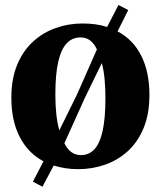

<svg xmlns="http://www.w3.org/2000/svg" viewBox="-20 -644 623 744"><path d="M144.5 79.5 107.5 60 148.5 -19Q89 -50.5 56.5 -113.2Q24 -176 24 -265Q24 -338.5 46.5 -392.8Q69 -447 107.8 -482.5Q146.5 -518 196 -535.5Q245.5 -553 299.5 -553Q326.5 -553 350 -549.8Q373.5 -546.5 395 -539.5L439 -624.5L477 -605L435.5 -522.5Q495.5 -491 527.2 -428.2Q559 -365.5 559 -276.5Q559 -202 536.5 -147.8Q514 -93.5 475.2 -58.2Q436.5 -23 387 -5.8Q337.5 11.5 283 11.5Q257 11.5 233.2 7.8Q209.5 4 188 -2.5ZM210 -139 278.5 -278 355.5 -452.5Q345 -475 329.5 -487Q314 -499 292 -499Q260 -499 238.2 -475.8Q216.5 -452.5 205.5 -403.8Q194.5 -355 194.5 -278Q194.5 -236.5 198.2 -201.5Q202 -166.5 210 -139ZM293.5 -43Q325.5 -43 346.5 -66.2Q367.5 -89.5 378 -138.2Q388.5 -187 388.5 -263Q388.5 -303.5 385.2 -338Q382 -372.5 374.5 -399.5L308.5 -264L229.5 -89Q240 -67 256 -55Q272 -43 293.5 -43Z"/></svg>

Font: Merriweather 60pt ExtraBold
Style: Regular
Weight: 800
Version: Version 2.100